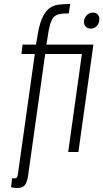

<svg xmlns="http://www.w3.org/2000/svg" viewBox="-20 -760 517 960"><path d="M52 132Q45 132 41 130L35 176Q44 178 51.5 179Q59 180 66 180Q92 180 103.5 166.5Q115 153 120 121L206 -490H417L423 -537H212L217 -567Q223 -612 230.5 -637.5Q238 -663 249.5 -675Q261 -687 279 -690Q297 -693 324 -693L331 -740Q298 -740 271 -736.5Q244 -733 223.5 -716Q203 -699 188.5 -664Q174 -629 165 -566L160 -537H93L87 -490H154L69 114Q67 123 64 127.5Q61 132 52 132ZM372 0 447 -537H396L321 0ZM400 -657Q398 -639 407.5 -628Q417 -617 434 -617Q450 -617 462 -628Q474 -639 476 -657Q479 -674 470 -685.5Q461 -697 445 -697Q428 -697 415.5 -685.5Q403 -674 400 -657Z"/></svg>

Font: Secuela Light
Style: Italic
Weight: 300
Italic angle: -8°
Designer: Fernando Haro
Foundry: deFharo
Version: Version 1.708